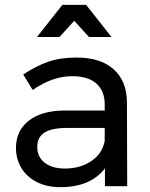

<svg xmlns="http://www.w3.org/2000/svg" viewBox="-20 -770 621 794"><path d="M414 0V-74Q355 4 229 4Q174 4 132.5 -17Q91 -38 68.5 -75Q46 -112 46 -158Q46 -229 98.5 -270.5Q151 -312 245 -313H413V-338Q413 -394 378.5 -424.5Q344 -455 278 -455Q198 -455 115 -398L76 -462Q133 -499 181.5 -515.5Q230 -532 297 -532Q396 -532 450 -483.5Q504 -435 505 -348L506 0ZM413 -188V-241H258Q195 -241 164.5 -222Q134 -203 134 -162Q134 -121 165 -97Q196 -73 248 -73Q313 -73 358.5 -104.5Q404 -136 413 -188ZM441 -617H348L287 -684L226 -617H133L238 -750H336Z"/></svg>

Font: Gontserrat
Style: Regular
Weight: 400
Designer: Julieta Ulanovsky
Foundry: Julieta Ulanovsky
Version: Version 6.001